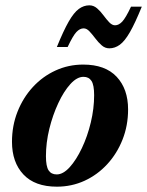

<svg xmlns="http://www.w3.org/2000/svg" viewBox="-20 -688 552 721"><path d="M292.5 -445.5Q375 -445.5 418 -399.8Q461 -354 461 -277Q461 -216.5 440.2 -164Q419.5 -111.5 382.8 -71.5Q346 -31.5 297.5 -9.2Q249 13 193.5 13Q111 13 68 -32.8Q25 -78.5 25 -155.5Q25 -216 45.8 -268.5Q66.5 -321 103.2 -361Q140 -401 188.5 -423.2Q237 -445.5 292.5 -445.5ZM193 -33Q217 -33 241.8 -60.2Q266.5 -87.5 287.5 -131.8Q308.5 -176 321 -228.2Q333.5 -280.5 333.5 -330.5Q333.5 -369 323.5 -384.2Q313.5 -399.5 293.5 -399.5Q269 -399.5 244.2 -372.2Q219.5 -345 198.8 -300.5Q178 -256 165.2 -204Q152.5 -152 152.5 -101.5Q152.5 -63.5 162.5 -48.2Q172.5 -33 193 -33ZM512.5 -663Q487.5 -601.5 468 -567.5Q448.5 -533.5 430 -520Q411.5 -506.5 390.5 -506.5Q374.5 -506.5 361.8 -517.8Q349 -529 337.8 -544Q326.5 -559 316 -570.2Q305.5 -581.5 294 -581.5Q280 -581.5 267 -567.8Q254 -554 234 -511.5H193.5Q218.5 -573 238 -607Q257.5 -641 276 -654.5Q294.5 -668 315.5 -668Q331.5 -668 344.5 -656.8Q357.5 -645.5 368.5 -630.5Q379.5 -615.5 390.2 -604.2Q401 -593 412 -593Q426 -593 439 -606.8Q452 -620.5 472 -663Z"/></svg>

Font: Newsreader Text
Style: Bold Italic
Weight: 700
Italic angle: -17°
Designer: Hugues Gentile
Foundry: Production Type
Version: Version 1.001